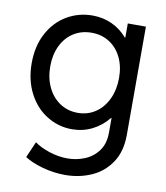

<svg xmlns="http://www.w3.org/2000/svg" viewBox="-83 -594 756 876"><g transform="rotate(10 295.0 -156.0)"><path d="M88.9 163.1 121.1 88.9Q147 108.4 189.7 122.6Q232.4 136.7 275.4 136.7Q316.4 136.7 354.5 121.1Q392.6 105.5 417 72.3Q441.4 39.1 441.4 -11.7V-80.1H439.5Q408.2 -41 365 -19.5Q321.8 2 271.5 2Q209 2 155.8 -30.8Q102.5 -63.5 70.8 -124Q39.1 -184.6 39.1 -263.7Q39.1 -343.3 71.3 -402.8Q103.5 -462.4 157.5 -493.9Q211.4 -525.4 275.4 -525.4Q324.2 -525.4 365.7 -506.3Q407.2 -487.3 437 -452.1H439.5V-517.6H523.4V-15.6Q523.4 61 488.8 112.5Q454.1 164.1 397.9 188.5Q341.8 212.9 277.3 212.9Q224.1 212.9 172.4 198.5Q120.6 184.1 88.9 163.1ZM443.4 -265.6Q443.4 -319.8 423.1 -361.1Q402.8 -402.3 366.9 -424.8Q331.1 -447.3 285.2 -447.3Q237.8 -447.3 201.4 -424.1Q165 -400.9 145 -359.1Q125 -317.4 125 -263.7Q125 -209.5 145.5 -166.7Q166 -124 202.4 -100.1Q238.8 -76.2 285.2 -76.2Q330.6 -76.2 366.7 -100.3Q402.8 -124.5 423.1 -167.7Q443.4 -210.9 443.4 -265.6Z"/></g></svg>

Font: Reddit Sans A
Style: Regular
Weight: 400
Designer: Stephen Hutchings
Foundry: Reddit
Version: Version 1.013